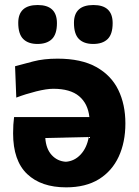

<svg xmlns="http://www.w3.org/2000/svg" viewBox="-20 -752 567 784"><path d="M250 13Q148 13 90.8 -41.5Q33.5 -96 33.5 -207.5Q33.5 -245 37.5 -274H345Q339 -329 303 -359.2Q267 -389.5 197.5 -389.5Q170.5 -389.5 127.5 -378.8Q84.5 -368 46.5 -353.5L41.5 -481.5Q72.5 -490 115.5 -501.2Q158.5 -512.5 215 -512.5Q311.5 -512.5 372.8 -478.5Q434 -444.5 463 -385Q492 -325.5 492 -248Q492 -171.5 464.8 -112.5Q437.5 -53.5 383.8 -20.2Q330 13 250 13ZM249 -91.5Q284 -94 309.2 -121Q334.5 -148 342.5 -192.5L165 -188.5Q168 -144 191.2 -118.8Q214.5 -93.5 249 -91.5ZM360.5 -572.5Q322.5 -572.5 302.2 -592.8Q282 -613 282 -658.5Q282 -731.5 361.5 -731.5Q440 -731.5 440 -657.5Q440 -612.5 419.5 -592.5Q399 -572.5 360.5 -572.5ZM133 -572.5Q95 -572.5 74.8 -592.8Q54.5 -613 54.5 -658.5Q54.5 -731.5 134 -731.5Q212.5 -731.5 212.5 -657.5Q212.5 -612.5 192 -592.5Q171.5 -572.5 133 -572.5Z"/></svg>

Font: Commissioner Flair
Style: Bold
Weight: 700
Designer: Kostas Bartsokas
Foundry: Kostas Bartsokas
Version: Version 1.000; ttfautohint (v1.8.3)